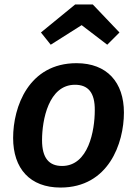

<svg xmlns="http://www.w3.org/2000/svg" viewBox="-20 -828 616 863"><path d="M208 -627 347 -715 462 -627 517 -682 397 -808H318L164 -682ZM252 15C468 15 537 -184 537 -322C537 -458 461 -544 324 -544C109 -544 39 -348 39 -208C39 -70 115 15 252 15ZM259 -82C200 -82 169 -118 169 -198C169 -288 198 -447 317 -447C376 -447 407 -412 406 -332C406 -242 378 -82 259 -82Z"/></svg>

Font: Fira Sans Medium
Style: Italic
Weight: 500
Italic angle: -8°
Designer: bBox Type GmbH & Carrois Corporate GbR & Edenspiekermann AG
Foundry: bBox Type GmbH & Carrois Corporate GbR & Edenspiekermann AG
Version: Version 4.301;PS 004.301;hotconv 1.0.88;makeotf.lib2.5.64775